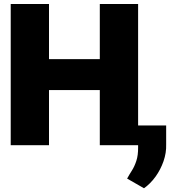

<svg xmlns="http://www.w3.org/2000/svg" viewBox="-20 -748 885 989"><path d="M35.2 0V-727.5H232.4V-443.4H494.1V-727.5H691.4V0H494.1V-284.2H232.4V0ZM835.9 -101.6V-4.9Q837.4 39.1 822.3 82.5Q807.1 126 780.8 162.4Q754.4 198.7 721.7 221.7L634.8 171.9Q645.5 152.3 658.9 131.3Q672.4 110.4 682.1 81.3Q691.9 52.2 691.4 9.8V-101.6Z"/></svg>

Font: Inter Tight Black
Style: Regular
Weight: 900
Designer: Rasmus Andersson
Foundry: rsms
Version: Version 3.004; ttfautohint (v1.8.4.7-5d5b)